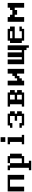

<svg xmlns="http://www.w3.org/2000/svg" viewBox="2594 -3402 1040 6267"><g transform="rotate(-90 3113.5 -269.0)"><path d="M0 0V-538.1H538.1V0H384.3V-461.4H153.8V0Z M691.9 230.5V153.8H768.6V-461.4H691.9V-538.1H845.7V-461.4H922.4V-76.7H1076.2V-461.4H922.4V-538.1H1153.3V-461.4H1230V-76.7H1153.3V0H922.4V153.8H999.5V230.5Z M1537.6 0V-76.7H1614.3V-461.4H1537.6V-538.1H1768.1V-76.7H1845.2V0ZM1614.3 -615.2V-769H1768.1V-615.2Z M2152.3 0V-76.7H2075.7V-153.8H2229.5V-76.7H2460V-230.5H2306.2V-307.6H2460V-461.4H2229.5V-384.3H2075.7V-461.4H2152.3V-538.1H2537.1V-461.4H2613.8V-307.6H2537.1V-230.5H2613.8V-76.7H2537.1V0Z M3151.9 -76.7V-230.5H2998V-76.7ZM3151.9 -307.6V-461.4H2998V-307.6ZM2767.6 0V-76.7H2844.2V-461.4H2767.6V-538.1H3229V-461.4H3305.7V-307.6H3229V-230.5H3305.7V-76.7H3229V0Z M3459.5 0V-538.1H3613.3V-230.5H3689.9V-307.6H3767.1V-384.3H3843.8V-538.1H3997.6V0H3843.8V-230.5H3767.1V-153.8H3689.9V-76.7H3613.3V0Z M4689.5 153.8V76.7H4612.8V0H4151.4V-538.1H4305.2V-76.7H4381.8V-538.1H4535.6V-76.7H4612.8V-538.1H4766.6V153.8Z M5227.5 -384.3V-461.4H4997.1V-384.3ZM4919.9 0V-76.7H4843.3V-461.4H4919.9V-538.1H5304.7V-461.4H5381.3V-307.6H4997.1V-76.7H5227.5V-153.8H5381.3V-76.7H5304.7V0Z M5535.2 0V-538.1H5689V-461.4H5765.6V-384.3H5919.4V-461.4H5996.6V-538.1H6150.4V0H5996.6V-307.6H5919.4V-230.5H5765.6V-307.6H5689V0Z"/></g></svg>

Font: Good Old DOS
Style: Regular
Weight: 400
Designer: Vasily Draigo
Foundry: Vasily Draigo
Version: 1.0